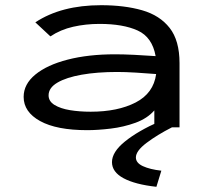

<svg xmlns="http://www.w3.org/2000/svg" viewBox="-20 -490 790 739"><path d="M316 11Q198 11 134.5 -24Q71 -59 71 -117Q71 -166 116 -203Q161 -240 240.5 -260.5Q320 -281 423 -281Q454 -281 496 -279Q538 -277 579 -274Q566 -347 510 -372.5Q454 -398 363 -398Q310 -398 261.5 -387Q213 -376 174 -350L116 -404Q216 -470 369 -470Q459 -470 527 -450.5Q595 -431 633 -382.5Q671 -334 671 -247V0H574V-65Q547 -34 501.5 -17.5Q456 -1 406 5Q356 11 316 11ZM167 -123Q167 -100 190 -86Q213 -72 249.5 -66Q286 -60 329 -60Q433 -60 502 -95.5Q571 -131 581 -205Q545 -208 503.5 -210.5Q462 -213 431 -213Q354 -213 294.5 -202.5Q235 -192 201 -172Q167 -152 167 -123ZM601 167 582 229Q500 220 455.5 196Q411 172 411 134Q411 95 461 54.5Q511 14 595 -23L642 0Q585 29 544 60Q503 91 503 116Q503 137 530 149.5Q557 162 601 167Z"/></svg>

Font: Inconsolata ExtraExpanded Medium
Style: Regular
Weight: 500
Width: 8
Monospace: yes
Designer: Raph Levien, Cyreal, Brenton Simpson
Foundry: Raph Levien, Cyreal, Google
Version: Version 3.001; ttfautohint (v1.8.2.53-6de2)